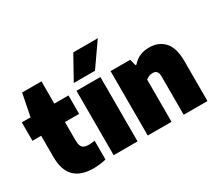

<svg xmlns="http://www.w3.org/2000/svg" viewBox="-144 -1109 1602 1420"><g transform="rotate(-30 657.0 -399.0)"><path d="M283 -392.5V-240.5Q283 -208.5 289.8 -191Q296.5 -173.5 311.8 -166Q327 -158.5 354.5 -158.5Q368 -158.5 404 -163V-2.5Q381 3 352.2 6.8Q323.5 10.5 297.5 10.5Q190 10.5 135 -43.8Q80 -98 80 -213V-392.5H5.5V-550H80L118 -740H283V-550H404V-392.5Z M472.5 0V-550H676.5V0ZM484 -610 594 -808H803.5L665 -610Z M763.5 -550H931L945 -496H953.5Q1006.5 -559 1096.5 -559Q1177.5 -559 1225.5 -506.5Q1273.5 -454 1273.5 -341.5V0H1070.5V-327Q1070.5 -357.5 1058.8 -370Q1047 -382.5 1024.5 -382.5Q1007.5 -382.5 992.2 -376.2Q977 -370 966.5 -359.5V0H763.5Z"/></g></svg>

Font: Encode Sans SemiCondensed Black
Style: Regular
Weight: 900
Width: 4
Designer: Multiple Designers
Foundry: Impallari Type
Version: Version 2.000